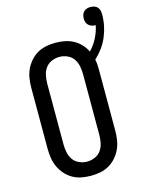

<svg xmlns="http://www.w3.org/2000/svg" viewBox="-131 -961 797 1047"><g transform="rotate(-15 268.0 -437.0)"><path d="M250 8Q223 8 197 3Q171 -2 148 -15Q125 -28 107 -48.5Q89 -69 78 -93Q67 -117 63 -143.5Q59 -170 59 -196V-539Q59 -565 63 -591.5Q67 -618 78 -642Q89 -666 107 -686.5Q125 -707 148 -720Q171 -733 197 -738Q223 -743 250 -743Q276 -743 301.5 -738Q327 -733 349.5 -721Q372 -709 390 -690Q408 -671 419 -648Q445 -675 462.5 -709Q480 -743 487 -779H484Q473 -779 463.5 -782.5Q454 -786 446.5 -793Q439 -800 436 -810Q433 -820 433 -831Q433 -841 436 -851Q439 -861 446.5 -868.5Q454 -876 464 -879Q474 -882 484 -882Q495 -882 506 -878.5Q517 -875 524 -867Q531 -859 533.5 -848Q536 -837 536 -826Q536 -794 529.5 -762.5Q523 -731 510.5 -701.5Q498 -672 479 -646Q460 -620 436 -598Q439 -584 440 -569Q441 -554 441 -539V-196Q441 -170 437 -143.5Q433 -117 422 -93Q411 -69 393 -48.5Q375 -28 352 -15Q329 -2 303 3Q277 8 250 8ZM250 -72Q273 -72 294.5 -81.5Q316 -91 329 -109.5Q342 -128 346.5 -151Q351 -174 351 -196V-539Q351 -561 346.5 -584Q342 -607 329 -625.5Q316 -644 294.5 -653.5Q273 -663 250 -663Q227 -663 205.5 -653.5Q184 -644 171 -625.5Q158 -607 153.5 -584Q149 -561 149 -539V-196Q149 -174 153.5 -151Q158 -128 171 -109.5Q184 -91 205.5 -81.5Q227 -72 250 -72Z"/></g></svg>

Font: Iosevka Curly Slab Medium
Style: Regular
Weight: 500
Monospace: yes
Designer: Belleve Invis
Foundry: Belleve Invis
Version: Version 22.1.2; ttfautohint (v1.8.4)